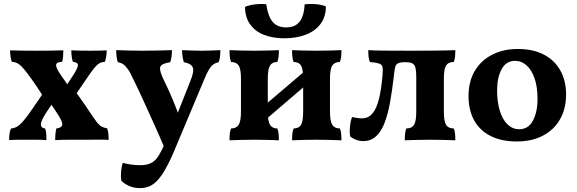

<svg xmlns="http://www.w3.org/2000/svg" viewBox="-20 -719 2968 988"><path d="M271 -218 220 -143Q190 -97 190.5 -78.5Q191 -60 212 -58Q217 -46 218 -31Q219 -16 219 2Q195 0 165.5 0Q136 0 116 0Q97 0 74 0Q51 0 27 2Q27 -15 29 -31Q31 -47 37 -58Q53 -59 66.5 -66.5Q80 -74 98 -94Q116 -114 144 -155L214 -257ZM280 -127Q268 -145 258 -160.5Q248 -176 233 -197L209 -211Q188 -246 164.5 -280.5Q141 -315 121 -341Q103 -365 91 -377Q79 -389 68 -394.5Q57 -400 41 -401Q36 -413 34 -429Q32 -445 32 -460Q58 -459 93 -458.5Q128 -458 164 -458Q201 -458 239 -458.5Q277 -459 306 -460Q306 -445 304.5 -428Q303 -411 300 -401Q272 -400 269 -386Q266 -372 293 -333Q303 -318 314 -303Q325 -288 338 -267L364 -254Q384 -226 404 -198Q424 -170 440 -145Q462 -112 476 -93.5Q490 -75 502.5 -68Q515 -61 531 -59Q536 -46 537.5 -31.5Q539 -17 539 1Q512 -1 489 -0.5Q466 0 432 0Q415 0 392 0Q369 0 345 0Q321 0 299.5 0.5Q278 1 264 2Q264 -18 265.5 -32.5Q267 -47 270 -58Q296 -61 300 -75Q304 -89 280 -127ZM306 -255 358 -334Q381 -370 381 -384Q381 -398 355 -401Q351 -412 349 -428Q347 -444 347 -460Q369 -459 391 -458.5Q413 -458 443 -458Q473 -458 491 -458.5Q509 -459 529 -460Q529 -444 526.5 -428.5Q524 -413 520 -401Q505 -400 494.5 -395Q484 -390 472 -377Q460 -364 442 -338L357 -214Z M958 -298Q981 -353 971.5 -373Q962 -393 926 -399Q922 -412 919.5 -428Q917 -444 917 -461Q940 -460 966 -459Q992 -458 1017 -458Q1043 -458 1067.5 -459Q1092 -460 1114 -461Q1114 -447 1112.5 -430Q1111 -413 1105 -399Q1088 -395 1076.5 -386.5Q1065 -378 1055 -361Q1045 -344 1032 -313L885 37Q857 105 833.5 147Q810 189 788.5 211Q767 233 745.5 241Q724 249 700 249Q668 249 642.5 237Q617 225 604 210Q601 192 603 165Q605 138 612 119Q629 124 652.5 127.5Q676 131 703 131Q735 131 757.5 120Q780 109 797 81Q807 66 832.5 11Q858 -44 889 -124ZM826 41Q802 -16 773.5 -79Q745 -142 718 -201.5Q691 -261 668 -307Q651 -345 638 -363Q625 -381 613 -389Q601 -397 586 -399Q582 -411 580 -428Q578 -445 578 -461Q607 -460 642.5 -459Q678 -458 712 -458Q748 -458 791 -459Q834 -460 865 -461Q865 -444 862.5 -427Q860 -410 856 -399Q810 -392 804.5 -374Q799 -356 823 -307Q837 -279 853 -243Q869 -207 883.5 -170Q898 -133 910 -97Z M1483 3Q1483 -17 1484.5 -31.5Q1486 -46 1491 -58Q1518 -58 1529 -76.5Q1540 -95 1540 -145V-313Q1540 -364 1529 -382Q1518 -400 1491 -400Q1486 -413 1484.5 -427.5Q1483 -442 1483 -461Q1505 -460 1538 -459Q1571 -458 1607 -458Q1644 -458 1679.5 -459Q1715 -460 1737 -461Q1737 -442 1735.5 -427.5Q1734 -413 1729 -400Q1702 -400 1690 -382Q1678 -364 1678 -313V-145Q1678 -95 1690 -76.5Q1702 -58 1729 -58Q1734 -46 1735.5 -31.5Q1737 -17 1737 3Q1715 2 1679.5 1Q1644 0 1607 0Q1571 0 1538 1Q1505 2 1483 3ZM1161 3Q1161 -17 1162.5 -31.5Q1164 -46 1169 -58Q1196 -58 1208 -76.5Q1220 -95 1220 -145V-313Q1220 -364 1208 -382Q1196 -400 1169 -400Q1164 -413 1162.5 -427.5Q1161 -442 1161 -461Q1183 -460 1218.5 -459Q1254 -458 1291 -458Q1326 -458 1359.5 -459Q1393 -460 1415 -461Q1415 -442 1413.5 -427.5Q1412 -413 1407 -400Q1381 -400 1369.5 -382Q1358 -364 1358 -313V-145Q1358 -95 1369.5 -76.5Q1381 -58 1407 -58Q1412 -46 1413.5 -31.5Q1415 -17 1415 3Q1393 2 1359.5 1Q1326 0 1291 0Q1254 0 1218.5 1Q1183 2 1161 3ZM1330 -89V-167L1567 -369V-292ZM1442 -522Q1383 -522 1337.5 -540Q1292 -558 1266.5 -594.5Q1241 -631 1241 -684Q1263 -693 1292.5 -696.5Q1322 -700 1350 -697Q1359 -635 1383 -606.5Q1407 -578 1452 -578Q1498 -578 1521 -606.5Q1544 -635 1548 -697Q1576 -700 1606 -697.5Q1636 -695 1657 -686Q1657 -633 1629.5 -596Q1602 -559 1553.5 -540.5Q1505 -522 1442 -522Z M1850 7Q1828 7 1810 -0.5Q1792 -8 1782 -17Q1778 -38 1781 -68Q1784 -98 1792 -117Q1803 -114 1817.5 -112Q1832 -110 1842 -110Q1876 -110 1897 -135.5Q1918 -161 1930 -209.5Q1942 -258 1948 -328Q1951 -359 1948.5 -373Q1946 -387 1931 -392Q1916 -397 1883 -400Q1878 -414 1876.5 -429Q1875 -444 1875 -461Q1905 -459 1957 -458.5Q2009 -458 2091 -458Q2160 -458 2205 -458.5Q2250 -459 2278 -459.5Q2306 -460 2323 -461Q2323 -442 2321.5 -427.5Q2320 -413 2315 -400Q2287 -400 2275.5 -382Q2264 -364 2264 -313V-145Q2264 -95 2275.5 -76.5Q2287 -58 2315 -58Q2320 -46 2321.5 -31.5Q2323 -17 2323 3Q2301 2 2265.5 1Q2230 0 2193 0Q2156 0 2121 1Q2086 2 2063 3Q2063 -17 2064.5 -31.5Q2066 -46 2071 -58Q2099 -58 2110.5 -76.5Q2122 -95 2122 -145V-323Q2122 -353 2118 -369.5Q2114 -386 2102.5 -392.5Q2091 -399 2064 -399Q2039 -399 2027.5 -393Q2016 -387 2012.5 -370Q2009 -353 2006 -322Q1998 -254 1987.5 -194.5Q1977 -135 1960 -89.5Q1943 -44 1916 -18.5Q1889 7 1850 7Z M2639 9Q2560 9 2504 -19.5Q2448 -48 2419.5 -100.5Q2391 -153 2391 -224Q2391 -301 2424 -355.5Q2457 -410 2514.5 -438.5Q2572 -467 2643 -467Q2725 -467 2780.5 -437Q2836 -407 2864.5 -354.5Q2893 -302 2893 -233Q2893 -160 2862 -105.5Q2831 -51 2774 -21Q2717 9 2639 9ZM2652 -54Q2699 -54 2722.5 -98.5Q2746 -143 2746 -210Q2746 -274 2730 -318Q2714 -362 2688 -384Q2662 -406 2631 -406Q2584 -406 2561 -362.5Q2538 -319 2538 -254Q2538 -196 2551.5 -150.5Q2565 -105 2591 -79.5Q2617 -54 2652 -54Z"/></svg>

Font: Vollkorn
Style: Bold
Weight: 700
Designer: Friedrich Althausen
Foundry: Friedrich Althausen
Version: Version 5.000